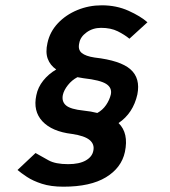

<svg xmlns="http://www.w3.org/2000/svg" viewBox="-20 -696 640 724"><path d="M398 -340Q403 -365 380.5 -379.5Q358 -394 295 -401Q283 -403 272 -405Q251 -394 236 -375Q221 -356 217 -338Q212 -313 229 -298.5Q246 -284 295 -279Q324 -276 347 -270Q367 -281 380 -300Q393 -319 398 -340ZM46 -55 114 -119Q137 -106 163 -91.5Q189 -77 237 -77Q279 -77 303.5 -91Q328 -105 332 -128Q337 -152 318 -168Q299 -184 251 -191Q176 -200 140 -238.5Q104 -277 117 -337Q123 -367 143 -392Q163 -417 192 -434Q169 -450 160 -474.5Q151 -499 159 -534Q168 -576 198 -608Q228 -640 271.5 -658Q315 -676 364 -676Q419 -676 464.5 -655.5Q510 -635 536 -612L468 -550Q450 -565 424 -578Q398 -591 361 -591Q330 -591 306.5 -574Q283 -557 279 -534Q273 -509 288 -496.5Q303 -484 337 -479Q434 -468 472 -434.5Q510 -401 498 -340Q482 -269 427 -232Q466 -194 451 -123Q438 -63 379.5 -27.5Q321 8 219 8Q172 8 138 -3Q104 -14 81.5 -29Q59 -44 46 -55Z"/></svg>

Font: Epunda Sans SemiBold
Style: Italic
Weight: 600
Italic angle: -12.0243°
Designer: Simon Atzbach
Foundry: typofactur
Version: Version 2.204; ttfautohint (v1.8.4.7-5d5b)